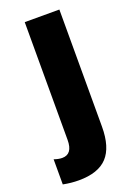

<svg xmlns="http://www.w3.org/2000/svg" viewBox="-160 -573 547 797"><g transform="rotate(-20 113.5 -174.0)"><path d="M45 173Q131 173 171 130Q211 87 211 -4V-521H58V-1Q58 62 12 62Q-4 62 -24 55V166Q11 173 45 173Z"/></g></svg>

Font: Geom
Style: Bold
Weight: 700
Version: Version 1.102